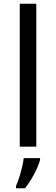

<svg xmlns="http://www.w3.org/2000/svg" viewBox="-20 -780 298 1021"><path d="M173 0H85V-760H173ZM193 70Q189 88 176.5 115.5Q164 143 147.5 171Q131 199 113 221H65V209Q73 192 81.5 165.5Q90 139 97 110.5Q104 82 106 61H193Z"/></svg>

Font: Noto Sans Sharada
Style: Regular
Weight: 400
Designer: Monotype Design Team
Foundry: Monotype Imaging Inc.
Version: Version 2.006; ttfautohint (v1.8.4.7-5d5b)